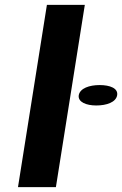

<svg xmlns="http://www.w3.org/2000/svg" viewBox="-20 -770 502 790"><path d="M54 0H210L329 -750H173ZM304 -378C300 -350 335 -336 376 -336C418 -336 457 -349 462 -378C467 -407 432 -420 390 -420C348 -420 309 -407 304 -378Z"/></svg>

Font: Aerodynamic
Style: BdObl
Weight: 500
Designer: Google
Version: Version 2.000980; 2014